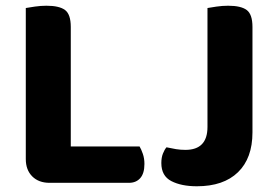

<svg xmlns="http://www.w3.org/2000/svg" viewBox="-20 -636 968 670"><path d="M153 2Q115 2 92.5 -20.5Q70 -43 70 -81V-608Q81 -610 101.5 -613Q122 -616 142 -616Q187 -616 207 -601Q227 -586 227 -542V-125H467Q473 -115 478.5 -99Q484 -83 484 -64Q484 -31 469.5 -14.5Q455 2 430 2ZM861 -174Q861 -84 810.5 -35Q760 14 667 14Q613 14 578 -4Q543 -22 543 -67Q543 -86 548.5 -100Q554 -114 561 -122Q579 -118 594.5 -115.5Q610 -113 627 -113Q704 -113 704 -193V-608Q715 -610 735.5 -613Q756 -616 776 -616Q821 -616 841 -601Q861 -586 861 -542Z"/></svg>

Font: Baloo Da 2
Style: Bold
Weight: 700
Designer: Noopur Datye, Sulekha Rajkumar and Ek Type
Foundry: Ek Type
Version: Version 1.640;hotconv 1.0.111;makeotfexe 2.5.65597; ttfautoh